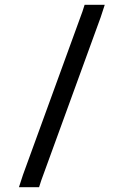

<svg xmlns="http://www.w3.org/2000/svg" viewBox="-20 -760 497 801"><path d="M324 -712 333 -740H417L400 -688L152 -7L143 21H59L76 -31Z"/></svg>

Font: Nordica Advanced
Style: RegularExtended
Weight: 300
Version: Version 1.07